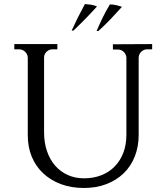

<svg xmlns="http://www.w3.org/2000/svg" viewBox="-20 -920 825 954"><path d="M336 -768Q366 -834 402 -900Q417 -899 432.5 -896.5Q448 -894 462 -888Q408 -828 345 -768ZM460 -766Q474 -799 490 -832Q506 -865 526 -898Q541 -898 556.5 -894.5Q572 -891 586 -886Q559 -856 530 -825.5Q501 -795 469 -766ZM736 -701V-675H712Q695 -675 683 -664Q671 -653 669 -636V-250Q669 -191 649.5 -142Q630 -93 594 -58.5Q558 -24 508 -5Q458 14 397 14Q334 14 283 -5Q232 -24 195 -58.5Q158 -93 138 -141Q118 -189 118 -248V-634Q117 -651 104.5 -663Q92 -675 75 -675H51V-701H265V-675H242Q225 -675 212.5 -664Q200 -653 199 -636V-263Q199 -211 213.5 -169Q228 -127 254 -97Q280 -67 316.5 -50.5Q353 -34 398 -34Q445 -34 484 -49.5Q523 -65 550.5 -93.5Q578 -122 593 -161.5Q608 -201 608 -250V-635Q606 -652 594 -663Q582 -674 565 -674H541V-700Z"/></svg>

Font: Constantine
Style: Regular
Weight: 400
Designer: Dukom Design
Version: Version 1.001;PS 001.001;hotconv 1.0.56;makeotf.lib2.0.21325